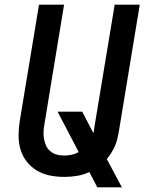

<svg xmlns="http://www.w3.org/2000/svg" viewBox="-20 -755 640 827"><path d="M399 52 365 -14Q339 -2 311.5 2.5Q284 7 257 7Q225 7 195 1Q165 -5 139.5 -20Q114 -35 95.5 -58.5Q77 -82 68.5 -110.5Q60 -139 60 -170.5Q60 -202 65 -233L148 -735H256L171 -218Q168 -202 167.5 -186Q167 -170 170 -154.5Q173 -139 179.5 -125.5Q186 -112 198 -102.5Q210 -93 225 -89Q240 -85 257 -85Q272 -85 288.5 -88.5Q305 -92 319 -100L228 -274H334L382 -182Q384 -187 385 -193Q386 -199 386 -204L474 -735H582L492 -189Q489 -173 485.5 -157.5Q482 -142 475.5 -127Q469 -112 460 -97.5Q451 -83 440 -70L505 52Z"/></svg>

Font: Iosevka SmBd Ex Obl
Style: Regular
Weight: 600
Width: 7
Italic angle: -9°
Monospace: yes
Designer: Belleve Invis
Foundry: Belleve Invis
Version: Version 32.5.0; ttfautohint (v1.8.4)